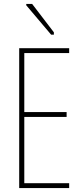

<svg xmlns="http://www.w3.org/2000/svg" viewBox="-20 -960 421 980"><path d="M78 0V-714H333V-689H104V-388H320V-363H104V-25H333V0ZM241 -783 114 -933V-940H144L255 -795V-783Z"/></svg>

Font: Noto Sans ExtraCondensed Thin
Style: Regular
Weight: 100
Width: 2
Designer: Monotype Design Team
Foundry: Monotype Imaging Inc.
Version: Version 2.013; ttfautohint (v1.8.4.7-5d5b)